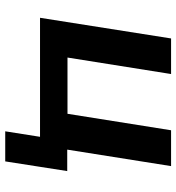

<svg xmlns="http://www.w3.org/2000/svg" viewBox="10 -551 674 734"><g transform="rotate(90 347.0 -184.0)"><path d="M482 133 503 0H48L127 -501H263L200 -105H415L478 -501H615L552 -104H634L597 133Z"/></g></svg>

Font: Nunito Sans 7pt
Style: Bold Italic
Weight: 700
Italic angle: -9°
Version: Version 3.101;gftools[0.9.27]